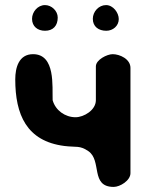

<svg xmlns="http://www.w3.org/2000/svg" viewBox="-20 -734 593 755"><path d="M40 -422C40 -284 84 -179 233 -160C281 -154 293 -163 327 -140C382 -103 334 1 427 1C452 1 493 -24 493 -53V-467C493 -502 451 -521 423 -521C401 -521 357 -499 357 -473V-340C357 -301 310 -273 277 -273C236 -273 198 -300 187 -340C185 -393 199 -521 110 -521C54 -521 40 -468 40 -422ZM106 -660C106 -630 128 -613 157 -613C189 -613 207 -633 207 -665C207 -691 183 -714 157 -714C128 -714 106 -687 106 -660ZM345 -660C345 -629 368 -613 398 -613C424 -613 447 -632 447 -659C447 -684 425 -714 397 -714C368 -714 345 -688 345 -660Z"/></svg>

Font: Asimov Print
Style: Regular
Weight: 500
Designer: Google
Version: Version 2.000980: 2014